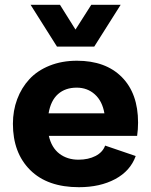

<svg xmlns="http://www.w3.org/2000/svg" viewBox="-20 -760 621 791"><path d="M305.2 11.2Q175.3 11.2 104.2 -59.6Q33.2 -130.4 33.2 -250Q33.2 -304.2 50.8 -351.3Q68.4 -398.4 101.1 -433.8Q133.8 -469.2 184.3 -489.5Q234.9 -509.8 296.9 -509.8Q415 -509.8 481.9 -442.4Q548.8 -375 548.8 -254.9Q548.8 -226.6 544.9 -200.2H181.2Q192.4 -151.4 224.9 -126.7Q257.3 -102.1 303.2 -102.1Q343.8 -102.1 373.5 -117.4Q403.3 -132.8 413.1 -160.2L539.1 -117.2Q517.1 -55.7 454.6 -22.2Q392.1 11.2 305.2 11.2ZM106 -740.2H227.1L291 -638.2L356 -740.2H477.1L368.2 -567.9H214.8ZM180.2 -293H410.2Q401.4 -343.8 370.6 -371.3Q339.8 -398.9 295.9 -398.9Q249 -398.9 219 -372.3Q189 -345.7 180.2 -293Z"/></svg>

Font: Human Sans
Style: Bold
Weight: 700
Designer: Tim Radville
Foundry: Continuum
Version: Version 1.000;FEAKit 1.0